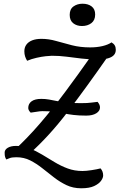

<svg xmlns="http://www.w3.org/2000/svg" viewBox="-20 -905 643 1033"><path d="M139 -78 50 -91Q124 -158 194.5 -240Q265 -322 333 -413.5Q401 -505 467 -599H559Q444 -434 344.5 -303.5Q245 -173 139 -78ZM417 108Q373 108 337.5 91Q302 74 270.5 49.5Q239 25 207.5 0Q176 -25 142.5 -42Q109 -59 68 -59Q43 -59 31.5 -54Q20 -49 14 -47Q10 -53 7.5 -60.5Q5 -68 5 -84Q5 -100 22 -110Q39 -120 67 -120Q105 -120 139.5 -106.5Q174 -93 207 -73Q240 -53 274 -32.5Q308 -12 344.5 1.5Q381 15 424 15Q443 15 472.5 10.5Q502 6 521 1Q535 17 535 39Q535 52 523.5 68Q512 84 486.5 96Q461 108 417 108ZM444 -283Q405 -283 376 -286.5Q347 -290 322 -295Q297 -300 270 -303.5Q243 -307 208 -307Q196 -307 179 -304Q162 -301 145 -299Q132 -312 132 -324Q132 -347 150 -360Q168 -373 202 -373Q224 -373 243.5 -369.5Q263 -366 285.5 -361.5Q308 -357 339 -353.5Q370 -350 415 -350Q452 -350 472 -353Q492 -356 505 -357Q511 -350 514.5 -342.5Q518 -335 518 -327Q518 -308 498 -295.5Q478 -283 444 -283ZM126 -578Q119 -589 115 -601.5Q111 -614 111 -629Q111 -650 122 -665Q133 -680 153.5 -688Q174 -696 203 -696Q242 -696 282 -684.5Q322 -673 367 -661.5Q412 -650 465 -650Q501 -650 531 -657Q561 -664 580 -677Q592 -670 597.5 -660.5Q603 -651 603 -637Q603 -620 592.5 -608.5Q582 -597 560.5 -591Q539 -585 507 -585Q460 -585 418.5 -590Q377 -595 338 -600Q299 -605 259 -605Q249 -605 226 -602.5Q203 -600 176.5 -594Q150 -588 126 -578ZM421 -765Q393 -765 374 -780Q355 -795 355 -825Q355 -856 375.5 -870.5Q396 -885 424 -885Q454 -885 473 -870.5Q492 -856 492 -827Q492 -796 471.5 -780.5Q451 -765 421 -765Z"/></svg>

Font: Sansita Swashed Light
Style: Regular
Weight: 300
Designer: Pablo Cosgaya
Foundry: Omnibus-Type
Version: Version 1.003